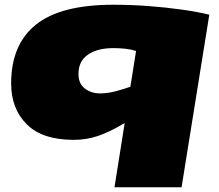

<svg xmlns="http://www.w3.org/2000/svg" viewBox="-20 -580 923 810"><path d="M863 -518 746 210H463L506 -61Q444 -24 395 -7Q346 10 291 10Q158 10 92.5 -56Q27 -122 27 -228Q27 -392 131.5 -476Q236 -560 458 -560Q531 -560 605.5 -554.5Q680 -549 747 -539.5Q814 -530 863 -518ZM554 -365Q532 -372 507.5 -374.5Q483 -377 458 -377Q391 -377 351 -349.5Q311 -322 311 -268Q311 -227 338 -206.5Q365 -186 402 -186Q434 -186 468 -195Q502 -204 530 -214Z"/></svg>

Font: Georama ExtraExtended Black
Style: Italic
Weight: 900
Width: 8
Italic angle: -9°
Designer: Jean-Baptiste Levee
Foundry: Production Type
Version: Version 1.000